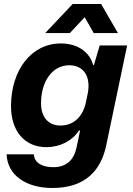

<svg xmlns="http://www.w3.org/2000/svg" viewBox="-20 -763 662 959"><path d="M282 -136C224 -136 185 -175 185 -247C185 -356 241 -437 326 -437C394 -437 434 -386 419 -300L409 -252C395 -184 351 -136 282 -136ZM242 176C405 176 485 89 511 -39L615 -536H478L449 -438H445C429 -501 370 -546 284 -546C136 -546 35 -412 35 -233C35 -109 102 -28 212 -28C281 -28 343 -61 374 -111H380L362 -25C349 35 313 72 246 72C191 72 152 51 149 8H13C17 112 110 176 242 176ZM329 -598 403 -677 448 -598H569L485 -743H343L206 -598Z"/></svg>

Font: Mona Sans
Style: Bold Italic
Weight: 700
Italic angle: -11.7°
Designer: Deni Anggara
Foundry: GitHub
Version: Version 2.000;Glyphs 3.2.3 (3260)